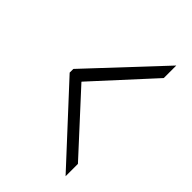

<svg xmlns="http://www.w3.org/2000/svg" viewBox="-24 -930 682 682"><g transform="rotate(-45 317.0 -589.0)"><path d="M39.1 -463.9 309.6 -713.9H328.1L595.2 -463.9H532.2L316.9 -661.1H315.9L101.1 -463.9Z"/></g></svg>

Font: Vidaloka
Style: Regular
Weight: 400
Designer: Cyreal (www.cyreal.org)
Foundry: Cyreal (www.cyreal.org)
Version: Version 1.011